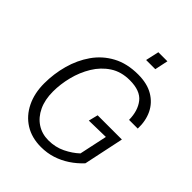

<svg xmlns="http://www.w3.org/2000/svg" viewBox="-252 -1016 1154 1154"><g transform="rotate(45 325.0 -439.0)"><path d="M308 12Q229 12 171.5 -24Q114 -60 82.5 -124.5Q51 -189 51 -272Q51 -354 72.5 -432Q94 -510 138 -573Q182 -636 250.5 -673Q319 -710 413 -710Q490 -710 541.5 -679.5Q593 -649 618 -597Q643 -545 641 -478H567Q566 -555 528.5 -602.5Q491 -650 402 -650Q329 -650 276.5 -615.5Q224 -581 190 -525Q156 -469 139.5 -403.5Q123 -338 123 -275Q123 -206 147 -155Q171 -104 213.5 -76Q256 -48 311 -48Q370 -48 419 -72Q468 -96 503 -129L541 -307L399 -304L414 -364H620L566 -108Q532 -71 491 -44Q450 -17 404.5 -2.5Q359 12 308 12ZM385 -805 404 -890H481L463 -805Z"/></g></svg>

Font: Azeret Mono ExtraLight
Style: Italic
Weight: 250
Italic angle: -12°
Designer: Martin Vácha
Foundry: Displaay
Version: Version 1.002